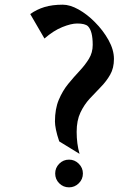

<svg xmlns="http://www.w3.org/2000/svg" viewBox="-20 -721 584 812"><path d="M168 -558.1 107.9 -661.6Q135.3 -681.2 168.2 -691.2Q201.2 -701.2 245.6 -701.2Q275.9 -701.2 312.3 -680.9Q348.6 -660.6 381.3 -627.4Q416 -592.8 439 -551.5Q461.9 -510.3 461.9 -471.7Q461.9 -433.1 446 -405.3Q430.2 -377.4 406.7 -353.5Q383.3 -329.6 359.6 -304Q335.9 -278.3 320.1 -244.9Q304.2 -211.4 304.2 -163.6Q304.2 -112.8 316.4 -70.3L230.5 -123Q220.7 -151.9 216.6 -172.6Q212.4 -193.4 212.4 -207Q212.4 -260.3 228.5 -298.6Q244.6 -336.9 268.3 -366Q292 -395 315.9 -420.4Q339.8 -445.8 356 -472.2Q372.1 -498.5 372.1 -531.2Q372.1 -589.8 352.1 -609.9Q340.3 -621.6 306.2 -621.6Q280.8 -621.6 243.4 -606.4Q206.1 -591.3 168 -558.1ZM213.4 12.7Q213.4 -11.2 230.5 -28.6Q247.6 -45.9 272 -45.9Q295.9 -45.9 313.2 -28.6Q330.6 -11.2 330.6 12.7Q330.6 37.1 313.2 54.2Q295.9 71.3 272 71.3Q247.6 71.3 230.5 54.2Q213.4 37.1 213.4 12.7Z"/></svg>

Font: Annapurna SIL
Style: Bold
Weight: 700
Designer: Peter Martin, Annie Olsen
Foundry: SIL International
Version: Version 2.000